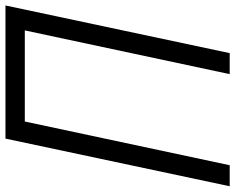

<svg xmlns="http://www.w3.org/2000/svg" viewBox="-100 -742 840 685"><g transform="rotate(-90 319.5 -400.0)"><path d="M-3 0 167 -800H642L472 0H397L553 -731H228L72 0Z"/></g></svg>

Font: Victor Mono
Style: Italic
Weight: 400
Italic angle: -12°
Monospace: yes
Designer: Rune Bjørnerås
Version: Version 1.561;gftools[0.9.30]